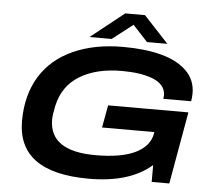

<svg xmlns="http://www.w3.org/2000/svg" viewBox="-58 -941 1130 1017"><g transform="rotate(5 506.5 -432.5)"><path d="M389.2 -735.8 566.9 -877H671.9L803.2 -735.8H694.8L616.2 -820.8L506.8 -735.8ZM450.2 12.2Q71.8 12.2 71.8 -262.2Q71.8 -400.4 133.8 -501Q194.3 -597.7 307.1 -648.4Q419.9 -699.2 570.8 -699.2Q689.5 -699.2 775.4 -676.3Q861.3 -653.3 910.2 -605.2Q959 -557.1 959 -486.8Q959 -463.9 955.1 -443.8H807.1Q809.1 -455.6 809.1 -461.9Q809.1 -492.2 790.3 -513.9Q771.5 -535.6 738 -548.1Q704.6 -560.5 664.3 -566.2Q624 -571.8 575.2 -571.8Q440.9 -571.8 352.3 -517.8Q263.7 -463.9 240.2 -356Q230 -308.1 230 -283.2Q230 -115.2 475.1 -115.2Q612.8 -115.2 687.5 -152.1Q762.2 -189 773.9 -255.9L774.9 -264.2H497.1L519 -383.8H945.8L877.9 0H784.2V-89.8Q668.5 12.2 450.2 12.2Z"/></g></svg>

Font: Archivo Expanded SemiBold
Style: Italic
Weight: 600
Width: 7
Italic angle: -10°
Designer: Hector Gatti
Foundry: Omnibus-Type
Version: Version 2.001